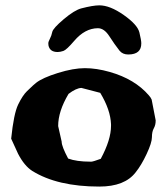

<svg xmlns="http://www.w3.org/2000/svg" viewBox="-20 -687 632 722"><path d="M347.8 -580.9Q299.4 -580.5 259.2 -533.4Q230.2 -499.5 218.5 -495.5Q206.8 -491.5 197.1 -491.4Q167.3 -491.2 162.2 -516.5Q161.7 -519 161.7 -524.3Q161.6 -529.7 167.6 -541.2Q173.7 -552.8 176.5 -566.7Q179.3 -580.6 219.8 -614.9Q260.4 -649.1 286.2 -655.6Q329.1 -666.7 353 -666.9Q393.1 -667.2 445.1 -630.7Q497.1 -594.2 504.2 -564.9Q511.2 -535.7 511.3 -525Q511.3 -524.5 511.3 -524Q511.6 -482.5 463.2 -482.1Q462.8 -482.1 462.3 -482.1Q441.3 -482 429.4 -496.5Q410.7 -520.3 391.2 -550.7Q371.7 -581.1 347.8 -580.9ZM397.5 -219.7Q395.5 -273.9 356.9 -337.9L286.1 -356.4Q266.1 -355.5 237.8 -334Q198.7 -268.6 198.7 -212.9L211.9 -154.3V-153.8Q211.9 -136.7 236.3 -90.8Q268.1 -79.1 319.8 -79.1H323.7Q329.6 -79.1 358.9 -89.8Q397.5 -161.6 397.5 -213.9Q397.5 -214.4 397.5 -215.3ZM22 -165.5Q31.7 -259.8 48.3 -293.9Q64.9 -328.1 81.5 -344.2Q98.1 -360.4 104.2 -365.7Q110.4 -371.1 115.7 -375.5Q139.6 -394.5 197.8 -412.6Q255.9 -430.7 299.3 -430.7Q342.8 -430.7 392.6 -416.5Q487.3 -389.6 540 -328.1Q547.4 -319.8 550.3 -312.5L565.4 -234.4V-233.4Q565.4 -216.8 558.3 -204.3Q551.3 -191.9 551.3 -171.1Q551.3 -150.4 531.5 -108.2Q511.7 -65.9 490.2 -39.1Q449.2 14.6 353.5 14.6Q195.8 14.6 101.1 -44.4Q71.3 -63.5 47.9 -108.9Z"/></svg>

Font: Drukaatie burti
Style: Heavy
Weight: 800
Version: Version 0.14